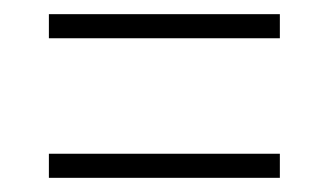

<svg xmlns="http://www.w3.org/2000/svg" viewBox="-20 -493 465 271"><path d="M49 -439H375V-473H49ZM49 -242H375V-276H49Z"/></svg>

Font: Noto Serif Devanagari ExtraCondensed ExtraLight
Style: Regular
Weight: 200
Width: 2
Designer: Universal Thirst, Indian Type Foundry and the Monotype Design Team
Foundry: Monotype Imaging Inc.
Version: Version 2.004